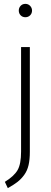

<svg xmlns="http://www.w3.org/2000/svg" viewBox="-20 -763 261 983"><path d="M144 -709Q144 -694.3 134.3 -684.6Q124.5 -674.8 109.9 -674.8Q95.2 -674.8 85.7 -684.6Q76.2 -694.3 76.2 -709Q76.2 -723.1 85.7 -733.2Q95.2 -743.2 109.9 -743.2Q124.5 -743.2 134.3 -732.9Q144 -722.7 144 -709ZM132.8 -522V14.2Q132.8 54.2 126.2 82.5Q119.6 110.8 104.2 132.1Q88.9 153.3 69.8 168.2Q50.8 183.1 20 200.2L4.9 168Q51.8 139.2 69.8 108.2Q87.9 77.1 87.9 13.2V-522Z"/></svg>

Font: Fira Sans Compressed ExtraLight
Style: Regular
Weight: 250
Width: 1
Designer: Carrois Corporate & Edenspiekermann AG
Foundry: Carrois Corporate GbR & Edenspiekermann AG
Version: Version 4.203;PS 004.203;hotconv 1.0.88;makeotf.lib2.5.64775